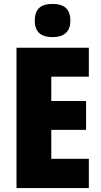

<svg xmlns="http://www.w3.org/2000/svg" viewBox="-20 -957 515 977"><path d="M247 -937C188 -937 157 -912 157 -852C157 -793 190 -768 247 -768C303 -768 338 -793 338 -852C338 -912 306 -937 247 -937ZM432 0V-149H241V-296H418V-443H241V-567H432V-714H64V0Z"/></svg>

Font: Noto Sans Gurmukhi Condensed Black
Style: Regular
Weight: 900
Width: 3
Designer: Jelle Bosma - Monotype Design Team
Foundry: Monotype Imaging Inc.
Version: Version 2.004